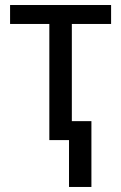

<svg xmlns="http://www.w3.org/2000/svg" viewBox="-20 -556 481 762"><path d="M175.8 0V-460.9H20V-536.1H420.9V-460.9H265.1V-75.2H342.8V186H253.9V0Z"/></svg>

Font: WenQuanYi Micro Hei
Style: Regular
Weight: 400
Foundry: Ascender Corporation
Version: Version 0.2.0-beta